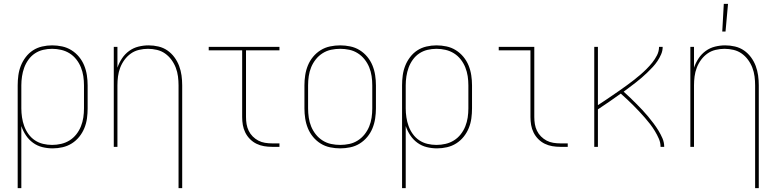

<svg xmlns="http://www.w3.org/2000/svg" viewBox="-20 -764 4040 999"><path d="M72 215V-320Q72 -346 75.5 -372Q79 -398 88.5 -422Q98 -446 114 -467Q130 -488 151.5 -502Q173 -516 199 -522Q225 -528 251 -528Q277 -528 303 -522.5Q329 -517 351.5 -503Q374 -489 391 -468.5Q408 -448 418 -423.5Q428 -399 432 -372.5Q436 -346 436 -320V-200Q436 -174 432.5 -148Q429 -122 419 -97.5Q409 -73 392.5 -52.5Q376 -32 354 -18Q332 -4 306 2Q280 8 254 8Q227 8 200.5 1.5Q174 -5 152 -21Q130 -37 115 -59.5Q100 -82 91 -108V215ZM251 -10Q275 -10 298.5 -15.5Q322 -21 342 -33.5Q362 -46 377 -65Q392 -84 401 -106.5Q410 -129 413.5 -152.5Q417 -176 417 -200V-320Q417 -344 413.5 -367.5Q410 -391 401 -413.5Q392 -436 377 -455Q362 -474 342 -486.5Q322 -499 298.5 -504.5Q275 -510 251 -510Q227 -510 204 -504.5Q181 -499 161.5 -486Q142 -473 128 -453.5Q114 -434 106 -412Q98 -390 94.5 -366.5Q91 -343 91 -320V-200Q91 -177 94.5 -153.5Q98 -130 106 -108Q114 -86 128 -66.5Q142 -47 161.5 -34Q181 -21 204 -15.5Q227 -10 251 -10Z M909 215V-320Q909 -343 906 -366.5Q903 -390 894.5 -412Q886 -434 872 -453Q858 -472 839 -485.5Q820 -499 796.5 -504.5Q773 -510 750 -510Q727 -510 703.5 -504.5Q680 -499 661 -485.5Q642 -472 628 -453Q614 -434 605.5 -412Q597 -390 594 -366.5Q591 -343 591 -320V0H572V-520H591V-412Q600 -438 615 -460.5Q630 -483 652 -499Q674 -515 700.5 -521.5Q727 -528 753 -528Q779 -528 804.5 -522Q830 -516 851 -501.5Q872 -487 887.5 -466Q903 -445 912 -421Q921 -397 924.5 -371.5Q928 -346 928 -320V215Z M1395 0Q1374 0 1353.5 -3.5Q1333 -7 1314.5 -16Q1296 -25 1281 -40Q1266 -55 1256.5 -74Q1247 -93 1243.5 -113.5Q1240 -134 1240 -155V-502H1066V-520H1434V-502H1260V-155Q1260 -136 1263 -118Q1266 -100 1274 -83.5Q1282 -67 1295 -54Q1308 -41 1324 -32.5Q1340 -24 1358.5 -21Q1377 -18 1395 -18H1434V0Z M1750 8Q1724 8 1697.5 2.5Q1671 -3 1648.5 -17Q1626 -31 1609 -51.5Q1592 -72 1582 -96.5Q1572 -121 1568 -147.5Q1564 -174 1564 -200V-320Q1564 -346 1568 -372.5Q1572 -399 1582 -423.5Q1592 -448 1609 -468.5Q1626 -489 1648.5 -503Q1671 -517 1697.5 -522.5Q1724 -528 1750 -528Q1776 -528 1802.5 -522.5Q1829 -517 1851.5 -503Q1874 -489 1891 -468.5Q1908 -448 1918 -423.5Q1928 -399 1932 -372.5Q1936 -346 1936 -320V-200Q1936 -174 1932 -147.5Q1928 -121 1918 -96.5Q1908 -72 1891 -51.5Q1874 -31 1851.5 -17Q1829 -3 1802.5 2.5Q1776 8 1750 8ZM1750 -10Q1774 -10 1797.5 -15Q1821 -20 1841.5 -33Q1862 -46 1877 -65Q1892 -84 1901 -106Q1910 -128 1913.5 -152Q1917 -176 1917 -200V-320Q1917 -344 1913.5 -368Q1910 -392 1901 -414Q1892 -436 1877 -455Q1862 -474 1841.5 -487Q1821 -500 1797.5 -505Q1774 -510 1750 -510Q1726 -510 1702.5 -505Q1679 -500 1658.5 -487Q1638 -474 1623 -455Q1608 -436 1599 -414Q1590 -392 1586.5 -368Q1583 -344 1583 -320V-200Q1583 -176 1586.5 -152Q1590 -128 1599 -106Q1608 -84 1623 -65Q1638 -46 1658.5 -33Q1679 -20 1702.5 -15Q1726 -10 1750 -10Z M2072 215V-320Q2072 -346 2075.5 -372Q2079 -398 2088.5 -422Q2098 -446 2114 -467Q2130 -488 2151.5 -502Q2173 -516 2199 -522Q2225 -528 2251 -528Q2277 -528 2303 -522.5Q2329 -517 2351.5 -503Q2374 -489 2391 -468.5Q2408 -448 2418 -423.5Q2428 -399 2432 -372.5Q2436 -346 2436 -320V-200Q2436 -174 2432.5 -148Q2429 -122 2419 -97.5Q2409 -73 2392.5 -52.5Q2376 -32 2354 -18Q2332 -4 2306 2Q2280 8 2254 8Q2227 8 2200.5 1.5Q2174 -5 2152 -21Q2130 -37 2115 -59.5Q2100 -82 2091 -108V215ZM2251 -10Q2275 -10 2298.5 -15.5Q2322 -21 2342 -33.5Q2362 -46 2377 -65Q2392 -84 2401 -106.5Q2410 -129 2413.5 -152.5Q2417 -176 2417 -200V-320Q2417 -344 2413.5 -367.5Q2410 -391 2401 -413.5Q2392 -436 2377 -455Q2362 -474 2342 -486.5Q2322 -499 2298.5 -504.5Q2275 -510 2251 -510Q2227 -510 2204 -504.5Q2181 -499 2161.5 -486Q2142 -473 2128 -453.5Q2114 -434 2106 -412Q2098 -390 2094.5 -366.5Q2091 -343 2091 -320V-200Q2091 -177 2094.5 -153.5Q2098 -130 2106 -108Q2114 -86 2128 -66.5Q2142 -47 2161.5 -34Q2181 -21 2204 -15.5Q2227 -10 2251 -10Z M2895 0Q2874 0 2853.5 -3.5Q2833 -7 2814.5 -16Q2796 -25 2781 -40Q2766 -55 2756.5 -74Q2747 -93 2743.5 -113.5Q2740 -134 2740 -155V-502H2575V-520H2760V-155Q2760 -136 2763 -118Q2766 -100 2774 -83.5Q2782 -67 2795 -54Q2808 -41 2824 -32.5Q2840 -24 2858.5 -21Q2877 -18 2895 -18H2934V0Z M3072 0V-520H3091V-217Q3110 -229 3129 -242Q3148 -255 3166.5 -267.5Q3185 -280 3203.5 -293Q3222 -306 3240 -319Q3258 -332 3276 -346Q3294 -360 3311 -374.5Q3328 -389 3344 -405Q3360 -421 3374 -438.5Q3388 -456 3398.5 -476.5Q3409 -497 3409 -520H3428Q3428 -500 3420 -481.5Q3412 -463 3401 -446.5Q3390 -430 3376.5 -415.5Q3363 -401 3348.5 -387Q3334 -373 3319 -360Q3304 -347 3288.5 -335Q3273 -323 3257 -311Q3241 -299 3225 -287Q3242 -272 3258.5 -256Q3275 -240 3291 -224Q3307 -208 3322.5 -191.5Q3338 -175 3352.5 -157.5Q3367 -140 3380.5 -122Q3394 -104 3406 -84.5Q3418 -65 3427 -44Q3436 -23 3436 0H3417Q3417 -22 3408 -42.5Q3399 -63 3387.5 -82Q3376 -101 3362.5 -118.5Q3349 -136 3334.5 -152.5Q3320 -169 3305 -185Q3290 -201 3274.5 -216.5Q3259 -232 3243 -247Q3227 -262 3210 -277Q3181 -256 3151 -235.5Q3121 -215 3091 -195V0Z M3909 215V-320Q3909 -343 3906 -366.5Q3903 -390 3894.5 -412Q3886 -434 3872 -453Q3858 -472 3839 -485.5Q3820 -499 3796.5 -504.5Q3773 -510 3750 -510Q3727 -510 3703.5 -504.5Q3680 -499 3661 -485.5Q3642 -472 3628 -453Q3614 -434 3605.5 -412Q3597 -390 3594 -366.5Q3591 -343 3591 -320V0H3572V-520H3591V-412Q3600 -438 3615 -460.5Q3630 -483 3652 -499Q3674 -515 3700.5 -521.5Q3727 -528 3753 -528Q3779 -528 3804.5 -522Q3830 -516 3851 -501.5Q3872 -487 3887.5 -466Q3903 -445 3912 -421Q3921 -397 3924.5 -371.5Q3928 -346 3928 -320V215ZM3738 -600 3746 -744H3768L3755 -600Z"/></svg>

Font: Iosevka Curly Thin
Style: Regular
Weight: 100
Monospace: yes
Designer: Belleve Invis
Foundry: Belleve Invis
Version: Version 22.1.2; ttfautohint (v1.8.4)